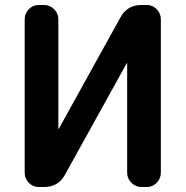

<svg xmlns="http://www.w3.org/2000/svg" viewBox="-20 -750 744 770"><path d="M135 0Q112 0 95.5 -17Q79 -34 79 -57V-673Q79 -696 95.5 -713Q112 -730 135 -730H157Q180 -730 197 -713Q214 -696 214 -673V-234Q214 -233 215 -233Q216 -233 216 -234L463 -680Q490 -730 547 -730H569Q592 -730 608.5 -713Q625 -696 625 -673V-57Q625 -34 608.5 -17Q592 0 569 0H547Q524 0 507 -17Q490 -34 490 -57V-496Q490 -497 489 -497Q488 -497 488 -496L241 -50Q214 0 157 0Z"/></svg>

Font: Rounded Mplus 1c Bold
Style: Bold
Weight: 700
Version: Version 1.059.20150529